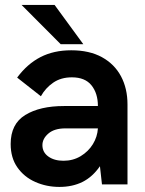

<svg xmlns="http://www.w3.org/2000/svg" viewBox="-20 -726 570 756"><path d="M214 10Q163 10 119 -9.5Q75 -29 48.5 -66.8Q22 -104.5 22 -159Q22 -238 79.5 -273.2Q137 -308.5 232 -308.5H365.5Q365.5 -358.5 340.2 -390Q315 -421.5 263 -421.5Q220 -421.5 189.5 -400.5Q159 -379.5 141 -347L47.5 -420.5Q87.5 -474.5 139.5 -501.2Q191.5 -528 260.5 -528Q332 -528 381.5 -500.8Q431 -473.5 456.5 -425.5Q482 -377.5 482 -315V0H381.5L373.5 -71.5Q344 -29 304.5 -9.5Q265 10 214 10ZM230 -93Q267.5 -93 297.8 -111.2Q328 -129.5 345.8 -158.5Q363.5 -187.5 365.5 -220.5H237.5Q194 -220.5 170.5 -200.2Q147 -180 147 -154.5Q147 -126.5 170.2 -109.8Q193.5 -93 230 -93ZM308 -552H219L65 -706.5H195Z"/></svg>

Font: Acari Sans
Style: Bold
Weight: 700
Designer: Alfredo Marco Pradil and Stefan Peev (font) & Cristiano Sobral (main changes)
Foundry: Alfredo Marco Pradil and Stefan Peev (font) & Cristiano Sobral (main changes)
Version: Version 1.063; ttfautohint (v1.8.3)